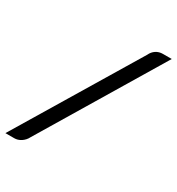

<svg xmlns="http://www.w3.org/2000/svg" viewBox="-224 -798 882 955"><g transform="rotate(30 217.0 -320.5)"><path d="M69.3 1.5Q64 12.2 56.4 20.5Q48.8 28.8 39.8 34.7Q30.8 40.5 21 43.5Q11.2 46.4 2 46.4H-49.3L366.7 -644Q376 -664.1 393.1 -675.3Q410.2 -686.5 432.1 -686.5H482.9Z"/></g></svg>

Font: Carlito
Style: Bold Italic
Weight: 700
Italic angle: -7°
Designer: Lukasz Dziedzic
Foundry: tyPoland Lukasz Dziedzic
Version: Version 1.104